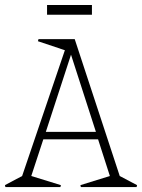

<svg xmlns="http://www.w3.org/2000/svg" viewBox="-41 -759 576 779"><path d="M149.9 -738.8H332V-699.2H149.9ZM-21 -7.8 48.8 -44.9 222.2 -555.2 112.8 -591.8 115.2 -600.1H262.2L444.8 -44.9L515.1 -7.8L513.2 0H287.1L285.2 -7.8L404.8 -44.9L356.9 -193.8H134.8L85.9 -44.9L206.1 -7.8L204.1 0H-19ZM145 -224.1H348.1L247.1 -537.1Z"/></svg>

Font: Halibut Cnd Thin
Style: Regular
Weight: 250
Width: 3
Designer: Matteo Maggi
Foundry: Collletttivo
Version: Version 3.080 | FøM Fix